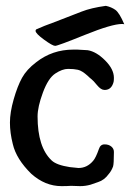

<svg xmlns="http://www.w3.org/2000/svg" viewBox="-20 -635 462 651"><path d="M401.4 -552.7Q398.4 -553.7 393.6 -553.7Q359.4 -553.7 267.6 -516.6Q175.8 -479.5 167 -479.5Q158.2 -479.5 129.4 -500.5Q100.6 -521.5 100.6 -530.3Q100.6 -533.2 102.5 -535.2Q127.9 -546.9 166 -560.5L256.8 -595.7Q289.1 -608.4 338.9 -615.2Q357.4 -611.3 371.1 -601.6Q384.8 -591.8 401.4 -552.7ZM252 -3.9 220.7 -4.9Q208 -3.9 188.5 -3.9Q132.8 -3.9 85.9 -45.9Q35.2 -95.7 23.4 -146.5Q13.7 -184.6 13.7 -219.2Q13.7 -253.9 26.4 -298.3Q39.1 -342.8 54.7 -371.1Q70.3 -399.4 102.5 -423.8Q157.2 -466.8 228.5 -466.8H242.2Q267.6 -465.8 277.3 -464.8Q306.6 -460 336.4 -430.2Q366.2 -400.4 366.2 -371.1Q366.2 -362.3 365.2 -357.4Q358.4 -331.1 336.9 -330.1H334Q322.3 -330.1 309.1 -346.2Q295.9 -362.3 290.5 -366.2Q285.2 -370.1 277.3 -377.9Q257.8 -395.5 244.1 -398.4Q230.5 -401.4 210.9 -401.4Q191.4 -401.4 167.5 -385.7Q143.6 -370.1 125.5 -321.3Q107.4 -272.5 107.4 -240.2Q107.4 -135.7 155.3 -90.8Q171.9 -75.2 216.8 -68.4L246.1 -65.4Q275.4 -65.4 295.9 -89.8Q304.7 -99.6 315.4 -129.9Q320.3 -145.5 334.5 -145.5Q348.6 -145.5 357.4 -138.2Q366.2 -130.9 366.2 -120.1V-118.2Q366.2 -79.1 363.3 -70.3Q357.4 -54.7 348.6 -44.9Q334 -24.4 312.5 -17.6L287.1 -8.8Q269.5 -3.9 252 -3.9Z"/></svg>

Font: Essays1743
Style: Medium
Weight: 500
Designer: Based on the typeface in a 1743 English translation of the essays of Montaigne.  PostScript/TrueType font designed by Jo
Version: Version 002.100